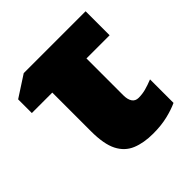

<svg xmlns="http://www.w3.org/2000/svg" viewBox="-155 -673 803 803"><g transform="rotate(-45 246.5 -272.0)"><path d="M466 -553V-411H329V-193Q329 -168 338.5 -154Q348 -140 367 -140Q389 -140 409.5 -145.5Q430 -151 455 -161V-22Q427 -9 389 0Q351 9 304 9Q249 9 209 -7.5Q169 -24 148 -65Q127 -106 127 -182V-411H6V-492L100 -553Z"/></g></svg>

Font: Noto Sans Display Black
Style: Regular
Weight: 900
Designer: Monotype Design Team
Foundry: Monotype Imaging Inc.
Version: Version 2.003